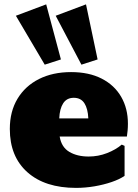

<svg xmlns="http://www.w3.org/2000/svg" viewBox="-20 -869 644 897"><path d="M335.4 8.8Q190.4 8.8 108.2 -64.2Q25.9 -137.2 25.9 -266.6Q25.9 -348.1 61.8 -407.7Q97.7 -467.3 162.1 -499.8Q226.6 -532.2 312 -532.2Q395.5 -532.2 455.1 -501.7Q514.6 -471.2 546.1 -416.7Q577.6 -362.3 577.6 -291Q577.6 -274.4 576.2 -259Q574.7 -243.7 572.8 -231H258.8Q267.1 -181.2 304 -159.4Q340.8 -137.7 394 -137.7Q439 -137.7 479.7 -153.6Q520.5 -169.4 548.8 -193.4L562 -187.5V-47.4Q538.6 -31.2 501.5 -18.6Q464.4 -5.9 421.1 1.5Q377.9 8.8 335.4 8.8ZM324.7 -412.1Q292 -412.1 275.4 -386.7Q258.8 -361.3 256.8 -315.9H392.6Q390.6 -361.3 374.3 -386.7Q357.9 -412.1 324.7 -412.1ZM189 -566.9 54.2 -795.4 195.8 -848.6 264.6 -591.3ZM360.4 -566.9 240.2 -795.4 381.8 -848.6 436 -591.3Z"/></svg>

Font: Bevan
Style: Regular
Weight: 400
Designer: Vernon Adams
Foundry: Vernon Adams
Version: Version 2.100; ttfautohint (v1.8.3)